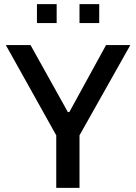

<svg xmlns="http://www.w3.org/2000/svg" viewBox="-20 -905 656 925"><path d="M158 -885V-794H253V-885ZM363 -885V-794H458V-885ZM251 -253V0H363V-253L608 -688H491L314 -365H307L127 -688H8Z"/></svg>

Font: Saira UNSAM Medium
Style: Regular
Weight: 500
Designer: Hector Gatti with collaboration of the Omnibus-Type team
Foundry: Omnibus-Type
Version: Version 0.072;PS 000.072;hotconv 1.0.88;makeotf.lib2.5.64775